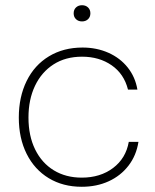

<svg xmlns="http://www.w3.org/2000/svg" viewBox="-20 -707 593 735"><path d="M52 -257Q52 -336 82 -397Q112 -458 167.5 -491.5Q223 -525 296 -525Q350 -525 395 -505Q440 -485 469 -448.5Q498 -412 506 -364H470Q455 -424 407.5 -457Q360 -490 294 -490Q231 -490 185 -460.5Q139 -431 114 -378.5Q89 -326 89 -257Q89 -187 114.5 -135Q140 -83 186 -55Q232 -27 293 -27Q364 -27 413 -64Q462 -101 473 -164H510Q502 -112 472 -73Q442 -34 396 -13Q350 8 293 8Q221 8 166.5 -25Q112 -58 82 -118Q52 -178 52 -257ZM262 -656Q262 -670 271 -678.5Q280 -687 294 -687Q308 -687 317 -678.5Q326 -670 326 -656Q326 -642 317 -633.5Q308 -625 294 -625Q280 -625 271 -633.5Q262 -642 262 -656Z"/></svg>

Font: Mona Sans VF XLt
Style: Regular
Weight: 200
Designer: Deni Anggara
Foundry: GitHub
Version: Version 2.000;Glyphs 3.2.3 (3260)